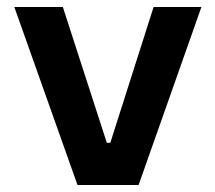

<svg xmlns="http://www.w3.org/2000/svg" viewBox="-20 -530 617 550"><path d="M202 0 21 -510H160L286 -121H296L420 -510H557L377 0Z"/></svg>

Font: Saira SemiExpanded SemiBold
Style: Regular
Weight: 600
Width: 6
Designer: Hector Gatti with collaboration of the Omnibus-Type team
Foundry: Omnibus-Type
Version: Version 1.101